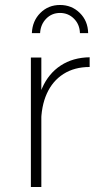

<svg xmlns="http://www.w3.org/2000/svg" viewBox="-20 -751 390 771"><path d="M340 -482Q279 -482 235 -454Q191 -426 168 -375Q145 -324 145 -254L123 -255Q123 -338 149 -397Q175 -456 224 -488Q273 -520 340 -521ZM104 -520H146V0H104ZM141 -618H108Q110 -667 142 -699Q174 -731 221 -731Q268 -731 300.5 -699Q333 -667 334 -618H301Q300 -653 277 -676Q254 -699 221 -699Q188 -699 165.5 -676Q143 -653 141 -618Z"/></svg>

Font: Alexandria ExtraLight
Style: Regular
Weight: 250
Designer: Mohamed Gaber
Foundry: Kief Type Foundry
Version: Version 5.100